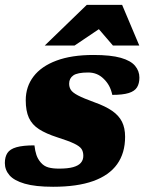

<svg xmlns="http://www.w3.org/2000/svg" viewBox="-22 -736 581 772"><path d="M116.5 -151.5Q119 -129 124.5 -112.8Q130 -96.5 142 -82.5Q154.5 -68 172 -63Q189.5 -58 215 -58Q251 -58 272.2 -64Q293.5 -70 303.2 -81.5Q313 -93 313 -109.5Q313 -126 305.8 -137Q298.5 -148 276 -158.8Q253.5 -169.5 208 -184Q163 -198.5 135 -216.5Q107 -234.5 94.2 -262.2Q81.5 -290 81.5 -333Q81.5 -387.5 112.8 -428.5Q144 -469.5 204.8 -492.2Q265.5 -515 354 -515Q423.5 -515 463.8 -503.5Q504 -492 521.2 -471.2Q538.5 -450.5 538.5 -424Q538.5 -400.5 529 -385Q519.5 -369.5 495.8 -362Q472 -354.5 429.5 -354.5Q425 -375.5 416.5 -391Q408 -406.5 395 -419Q382 -432 366.5 -438.2Q351 -444.5 332.5 -444.5Q289.5 -444.5 272.8 -432.8Q256 -421 256 -399.5Q256 -385.5 262.8 -374.8Q269.5 -364 291.2 -352.5Q313 -341 357 -325Q402 -309 429 -290.2Q456 -271.5 468.5 -246.5Q481 -221.5 481 -186Q481 -120.5 449 -75.8Q417 -31 352.8 -8Q288.5 15 191.5 15Q120 15 77.2 2.5Q34.5 -10 16 -31.5Q-2.5 -53 -2.5 -80.5Q-2.5 -105 7.8 -120.8Q18 -136.5 44 -144Q70 -151.5 116.5 -151.5ZM158 -553 327 -716.5H469L538 -553H432L358.5 -638.5H405L278 -553Z"/></svg>

Font: Newsreader 9pt ExtraBold
Style: Italic
Weight: 800
Italic angle: -17°
Designer: Hugues Gentile
Foundry: Production Type
Version: Version 1.003